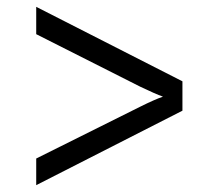

<svg xmlns="http://www.w3.org/2000/svg" viewBox="-20 -611 640 562"><path d="M86 -69 514 -287V-373L86 -591V-511L391 -357C416 -345 443 -333 457 -328C444 -324 417 -312 391 -299L86 -147Z"/></svg>

Font: JetBrains Mono Light
Style: Regular
Weight: 336
Monospace: yes
Designer: Philipp Nurullin, Konstantin Bulenkov
Foundry: JetBrains
Version: Version 2.305